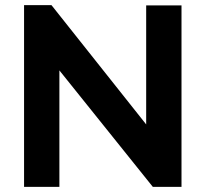

<svg xmlns="http://www.w3.org/2000/svg" viewBox="-20 -730 803 750"><path d="M689 0V-709H551V-244L181 -710H74V0H212V-455L577 0Z"/></svg>

Font: RT Raleway Bold
Style: Regular
Weight: 400
Designer: Matt McInerney, Pablo Impallari, Rodrigo Fuenzalida — Edited by Milan Moffatt in April 2016
Foundry: Matt McInerney, Pablo Impallari, Rodrigo Fuenzalida — Edited by Milan Moffatt in April 2016
Version: Version 3.001